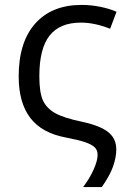

<svg xmlns="http://www.w3.org/2000/svg" viewBox="-20 -565 522 781"><path d="M140 -255Q140 -189 154.5 -157Q169 -125 204 -105Q239 -85 317 -69Q389 -53 421 -27Q453 -1 453 43Q453 75 440 112Q427 149 394 196H318Q344 162 360.5 125.5Q377 89 377 65Q377 45 364.5 33.5Q352 22 325 13Q298 4 251 -5Q151 -23 103.5 -85Q56 -147 56 -254Q56 -394 123.5 -469.5Q191 -545 312 -545Q351 -545 389.5 -537Q428 -529 454 -517L428 -448Q365 -473 309 -473Q223 -473 181.5 -420Q140 -367 140 -255Z"/></svg>

Font: Stephens Clock
Style: Regular
Weight: 400
Designer: Peter Wiegel (catfonts.de) with slight modifications by DT1.org
Version: Version 0.9.1